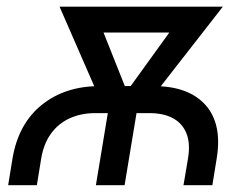

<svg xmlns="http://www.w3.org/2000/svg" viewBox="-20 -542 731 562"><path d="M3.9 0 16.6 -78.1Q33.7 -179.7 102.1 -234.9Q170.4 -290 272 -290H430.2Q531.7 -290 581.3 -234.9Q630.9 -179.7 614.3 -78.1L601.6 0H517.1L530.3 -78.1Q537.6 -121.6 525.9 -151.1Q514.2 -180.7 486.6 -195.8Q459 -210.9 417 -210.9H258.8Q217.3 -210.9 184.1 -195.8Q150.9 -180.7 129.4 -151.1Q107.9 -121.6 100.6 -78.1L87.9 0ZM260.7 0 306.6 -277.3H390.6L344.7 0ZM288.1 -215.8 154.3 -522.5H252.9L368.7 -231.4L356.4 -215.8ZM327.1 -215.8 322.3 -234.4 530.3 -522.5H632.3L393.1 -215.8ZM218.3 -446.8 230.5 -522.5H572.3L559.6 -446.8Z"/></svg>

Font: Inter 28pt
Style: Italic
Weight: 400
Italic angle: -9.3988°
Designer: Rasmus Andersson
Foundry: rsms
Version: Version 4.001;git-66647c0bb